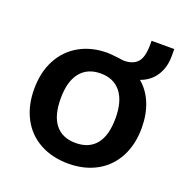

<svg xmlns="http://www.w3.org/2000/svg" viewBox="-118 -743 828 859"><g transform="rotate(20 296.0 -314.0)"><path d="M471 -454Q511 -420 531.5 -369Q552 -318 552 -254Q552 -175 520.5 -115.5Q489 -56 431 -24Q373 8 297 8Q220 8 161.5 -24Q103 -56 71.5 -115.5Q40 -175 40 -254Q40 -334 71.5 -393.5Q103 -453 160.5 -485.5Q218 -518 294 -518Q307 -518 350 -513Q366 -510 375 -510Q416 -510 438 -533.5Q460 -557 460 -618V-636H568V-602Q568 -548 542.5 -509Q517 -470 471 -454ZM427 -255Q427 -336 393 -378.5Q359 -421 297 -421Q234 -421 200 -378.5Q166 -336 166 -255Q166 -173 199.5 -131.5Q233 -90 296 -90Q360 -90 393.5 -131.5Q427 -173 427 -255Z"/></g></svg>

Font: Muli
Style: Bold
Weight: 700
Designer: Vernon Adams
Foundry: Vernon Adams
Version: Version 2.001